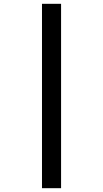

<svg xmlns="http://www.w3.org/2000/svg" viewBox="-20 -843 540 1006"><path d="M200 143V-823H300V143Z"/></svg>

Font: Zed Mono Semibold
Style: Regular
Weight: 600
Monospace: yes
Designer: Belleve Invis
Foundry: Belleve Invis
Version: Version 1.0.0; ttfautohint (v1.8.4)